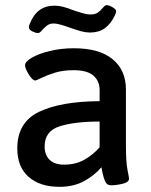

<svg xmlns="http://www.w3.org/2000/svg" viewBox="-20 -717 585 744"><path d="M47 -142Q47 -243 131 -283.5Q215 -324 366 -325V-368Q366 -403 342 -424Q318 -445 265 -445Q224 -445 193.5 -435.5Q163 -426 141.5 -415.5Q120 -405 117 -405Q106 -405 91.5 -428.5Q77 -452 77 -464Q77 -478 103.5 -493.5Q130 -509 173.5 -519.5Q217 -530 266 -530Q365 -530 416.5 -487.5Q468 -445 468 -370V-156Q468 -89 474 -59Q480 -29 480 -25Q480 -11 455.5 -5Q431 1 410 1Q394 1 387.5 -14Q381 -29 377.5 -46Q374 -63 373 -69Q346 -37 305.5 -15Q265 7 211 7Q135 7 91 -31.5Q47 -70 47 -142ZM366 -146V-246Q269 -246 211 -227.5Q153 -209 153 -150Q153 -116 172.5 -97.5Q192 -79 228 -79Q272 -79 305 -97Q338 -115 366 -146ZM92 -611Q92 -619 96 -626Q123 -695 191 -695Q208 -695 225 -690.5Q242 -686 265 -677Q282 -671 299.5 -666Q317 -661 331 -661Q348 -661 358 -667.5Q368 -674 377 -685Q379 -687 383.5 -692Q388 -697 394 -697Q402 -697 416 -689Q430 -681 430 -674Q430 -667 425 -657Q409 -624 386 -607.5Q363 -591 329 -591Q312 -591 295.5 -595.5Q279 -600 250 -610Q206 -626 189 -626Q174 -626 165 -620Q156 -614 145 -602Q141 -597 136.5 -593Q132 -589 127 -589Q118 -589 105 -595.5Q92 -602 92 -611Z"/></svg>

Font: Asap-Medium
Style: Regular
Weight: 500
Designer: Pablo Cosgaya
Foundry: Omnibus-Type
Version: Version 2.000; ttfautohint (v1.8)